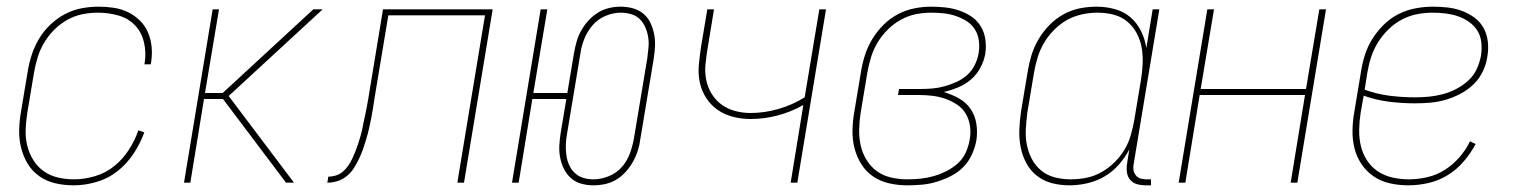

<svg xmlns="http://www.w3.org/2000/svg" viewBox="-20 -548 4540 576"><path d="M201 8Q173 8 146.5 2Q120 -4 98.5 -19Q77 -34 63.5 -56Q50 -78 43.5 -104Q37 -130 37.5 -157.5Q38 -185 43 -213L63 -333Q67 -358 75 -383Q83 -408 97 -431.5Q111 -455 131 -474Q151 -493 174.5 -505.5Q198 -518 224 -523Q250 -528 276 -528Q299 -528 322 -524.5Q345 -521 365 -511Q385 -501 400.5 -485.5Q416 -470 424.5 -449.5Q433 -429 435 -406Q437 -383 433 -359L432 -355H413L414 -359Q419 -390 412 -420.5Q405 -451 385 -472Q365 -493 335.5 -501.5Q306 -510 274 -510Q251 -510 228 -505.5Q205 -501 183 -489Q161 -477 143 -459Q125 -441 112.5 -420Q100 -399 93 -376Q86 -353 82 -330L62 -210Q58 -185 57 -160Q56 -135 61.5 -112Q67 -89 79.5 -68.5Q92 -48 111 -34.5Q130 -21 153.5 -15.5Q177 -10 202 -10Q233 -10 265 -19.5Q297 -29 322.5 -49.5Q348 -70 366.5 -98.5Q385 -127 395 -157L413 -151Q401 -118 381 -87.5Q361 -57 332.5 -34.5Q304 -12 269 -2Q234 8 201 8Z M838 0 649 -251H592L551 0H532L618 -520H637L595 -269H648L920 -520H948L666 -260L862 0Z M962 0 965 -18Q976 -18 987.5 -21.5Q999 -25 1008.5 -33Q1018 -41 1025 -51.5Q1032 -62 1037 -72.5Q1042 -83 1046.5 -94.5Q1051 -106 1054.5 -117Q1058 -128 1061.5 -139.5Q1065 -151 1067 -162Q1069 -173 1071.5 -184.5Q1074 -196 1076.5 -207.5Q1079 -219 1081 -230.5Q1083 -242 1085 -253L1129 -520H1458L1372 0H1352L1435 -502H1145L1103 -250Q1101 -235 1098.5 -220Q1096 -205 1093 -190Q1090 -175 1086.5 -160Q1083 -145 1078.5 -130Q1074 -115 1069 -100.5Q1064 -86 1057 -71.5Q1050 -57 1041.5 -43.5Q1033 -30 1020 -19.5Q1007 -9 992 -4.5Q977 0 962 0Z M1760 8Q1741 8 1723.5 3Q1706 -2 1693 -13.5Q1680 -25 1672 -41Q1664 -57 1660.5 -75Q1657 -93 1658 -111.5Q1659 -130 1662 -149L1679 -251H1577L1536 0H1516L1602 -520H1622L1580 -269H1682L1702 -389Q1705 -406 1710 -423.5Q1715 -441 1724 -457Q1733 -473 1746 -487Q1759 -501 1774.5 -510.5Q1790 -520 1807.5 -524Q1825 -528 1842 -528Q1861 -528 1879 -523Q1897 -518 1910.5 -506.5Q1924 -495 1931.5 -479Q1939 -463 1942.5 -445Q1946 -427 1945 -408.5Q1944 -390 1941 -371L1901 -131Q1899 -114 1893.5 -96.5Q1888 -79 1879 -63Q1870 -47 1857.5 -33Q1845 -19 1829.5 -9.5Q1814 0 1796 4Q1778 8 1760 8ZM1760 -10Q1783 -10 1806.5 -19.5Q1830 -29 1846 -47.5Q1862 -66 1870 -88.5Q1878 -111 1882 -134L1922 -374Q1924 -390 1925.5 -406Q1927 -422 1924.5 -437Q1922 -452 1916 -466Q1910 -480 1899.5 -490.5Q1889 -501 1873.5 -505.5Q1858 -510 1842 -510Q1820 -510 1797 -500.5Q1774 -491 1758 -472.5Q1742 -454 1733 -431.5Q1724 -409 1721 -386L1681 -146Q1678 -130 1677.5 -114Q1677 -98 1679 -83Q1681 -68 1687 -54Q1693 -40 1704 -29.5Q1715 -19 1729.5 -14.5Q1744 -10 1760 -10Z M2352 0 2390 -233Q2353 -212 2312.5 -201.5Q2272 -191 2232 -191Q2205 -191 2179.5 -197.5Q2154 -204 2133.5 -218Q2113 -232 2099 -253.5Q2085 -275 2079.5 -300.5Q2074 -326 2076.5 -353Q2079 -380 2083 -407L2102 -520H2122L2103 -404Q2099 -380 2096.5 -356Q2094 -332 2098.5 -309Q2103 -286 2115 -266.5Q2127 -247 2145 -234Q2163 -221 2185.5 -215Q2208 -209 2232 -209Q2273 -209 2315 -221Q2357 -233 2394 -256L2438 -520H2458L2372 0Z M2702 8Q2674 8 2647.5 2Q2621 -4 2599.5 -18.5Q2578 -33 2564 -55.5Q2550 -78 2543.5 -103.5Q2537 -129 2537.5 -157Q2538 -185 2543 -213L2563 -333Q2567 -358 2575 -383Q2583 -408 2597 -431Q2611 -454 2630.5 -473.5Q2650 -493 2674 -505.5Q2698 -518 2723.5 -523Q2749 -528 2774 -528Q2796 -528 2817.5 -525.5Q2839 -523 2859 -516Q2879 -509 2895.5 -497.5Q2912 -486 2922.5 -468.5Q2933 -451 2936 -430Q2939 -409 2936 -387Q2932 -365 2921 -344.5Q2910 -324 2893 -309.5Q2876 -295 2854.5 -286Q2833 -277 2811 -272Q2835 -265 2856.5 -253Q2878 -241 2891.5 -221.5Q2905 -202 2909 -177Q2913 -152 2909 -126Q2905 -105 2895.5 -84Q2886 -63 2869.5 -46.5Q2853 -30 2832 -19.5Q2811 -9 2789.5 -2.5Q2768 4 2746 6Q2724 8 2702 8ZM2702 -10Q2722 -10 2741.5 -12Q2761 -14 2780.5 -19.5Q2800 -25 2819 -34.5Q2838 -44 2853.5 -58Q2869 -72 2877.5 -91Q2886 -110 2889 -129Q2893 -150 2890 -170Q2887 -190 2877.5 -206.5Q2868 -223 2851.5 -234Q2835 -245 2816.5 -251.5Q2798 -258 2778 -260.5Q2758 -263 2737 -263H2674L2677 -281H2740Q2758 -281 2776.5 -282.5Q2795 -284 2813 -289Q2831 -294 2849 -302Q2867 -310 2881.5 -323Q2896 -336 2904.5 -353.5Q2913 -371 2916 -389Q2919 -408 2916.5 -426.5Q2914 -445 2904.5 -460Q2895 -475 2880 -484.5Q2865 -494 2847.5 -500Q2830 -506 2811.5 -508Q2793 -510 2774 -510Q2751 -510 2728 -505.5Q2705 -501 2683 -489Q2661 -477 2643 -459Q2625 -441 2612.5 -420Q2600 -399 2593 -376Q2586 -353 2582 -330L2562 -210Q2558 -185 2557.5 -160Q2557 -135 2562 -112Q2567 -89 2579.5 -68.5Q2592 -48 2610.5 -34.5Q2629 -21 2653 -15.5Q2677 -10 2702 -10Z M3188 8Q3161 8 3136 1.5Q3111 -5 3091 -20.5Q3071 -36 3059 -58.5Q3047 -81 3042 -106.5Q3037 -132 3038 -159Q3039 -186 3043 -213L3063 -333Q3067 -358 3074.5 -382.5Q3082 -407 3095.5 -430Q3109 -453 3128 -472.5Q3147 -492 3170.5 -505Q3194 -518 3219.5 -523Q3245 -528 3270 -528Q3298 -528 3325 -520.5Q3352 -513 3371.5 -496Q3391 -479 3403 -455Q3415 -431 3419 -404L3438 -520H3458L3381 -56Q3379 -47 3380.5 -38Q3382 -29 3387.5 -22Q3393 -15 3401.5 -12.5Q3410 -10 3419 -10H3433V8H3416Q3403 8 3391 4.5Q3379 1 3371 -8Q3363 -17 3361 -30Q3359 -43 3361 -56L3368 -100Q3355 -75 3336 -53.5Q3317 -32 3292.5 -18Q3268 -4 3241 2Q3214 8 3188 8ZM3192 -10Q3215 -10 3238.5 -14.5Q3262 -19 3283.5 -31Q3305 -43 3323 -60.5Q3341 -78 3353.5 -99Q3366 -120 3372.5 -143Q3379 -166 3383 -189L3403 -309Q3407 -333 3408 -357.5Q3409 -382 3405 -405Q3401 -428 3390 -448.5Q3379 -469 3361.5 -483.5Q3344 -498 3321 -504Q3298 -510 3273 -510Q3250 -510 3226.5 -505Q3203 -500 3182 -488.5Q3161 -477 3143 -459Q3125 -441 3112.5 -420Q3100 -399 3093 -376Q3086 -353 3082 -330L3062 -210Q3059 -186 3057.5 -161.5Q3056 -137 3060.5 -114Q3065 -91 3075.5 -71Q3086 -51 3103.5 -36.5Q3121 -22 3144 -16Q3167 -10 3192 -10Z M3516 0 3602 -520H3622L3582 -281H3898L3938 -520H3958L3872 0H3852L3895 -263H3579L3536 0Z M4205 8Q4177 8 4150 2Q4123 -4 4101.5 -18.5Q4080 -33 4065 -55Q4050 -77 4043.5 -103Q4037 -129 4037.5 -157Q4038 -185 4043 -213L4063 -333Q4067 -359 4075 -384Q4083 -409 4097.5 -432Q4112 -455 4132 -474.5Q4152 -494 4176 -506Q4200 -518 4226.5 -523Q4253 -528 4278 -528Q4301 -528 4323 -525.5Q4345 -523 4365.5 -515.5Q4386 -508 4403.5 -495Q4421 -482 4431 -463.5Q4441 -445 4443.5 -423Q4446 -401 4442 -378Q4439 -356 4428.5 -334Q4418 -312 4400.5 -295Q4383 -278 4361 -266.5Q4339 -255 4316.5 -248.5Q4294 -242 4271 -240Q4248 -238 4225 -238Q4185 -238 4146 -243Q4107 -248 4071 -261L4062 -210Q4058 -185 4057.5 -159.5Q4057 -134 4062.5 -110.5Q4068 -87 4081 -67Q4094 -47 4113.5 -34Q4133 -21 4157 -15.5Q4181 -10 4207 -10Q4234 -10 4262 -16.5Q4290 -23 4314.5 -38.5Q4339 -54 4358.5 -76.5Q4378 -99 4390 -124L4407 -116Q4392 -88 4371 -63.5Q4350 -39 4323 -22.5Q4296 -6 4265.5 1Q4235 8 4205 8ZM4225 -256Q4246 -256 4267 -258Q4288 -260 4308.5 -265.5Q4329 -271 4348.5 -281Q4368 -291 4384.5 -306Q4401 -321 4410 -340.5Q4419 -360 4423 -381Q4426 -401 4424 -420.5Q4422 -440 4412.5 -455.5Q4403 -471 4387.5 -482Q4372 -493 4354.5 -499Q4337 -505 4317.5 -507.5Q4298 -510 4278 -510Q4255 -510 4231.5 -505.5Q4208 -501 4186 -489.5Q4164 -478 4145.5 -460Q4127 -442 4114 -421Q4101 -400 4093.5 -377Q4086 -354 4082 -330L4074 -279Q4109 -266 4147.5 -261Q4186 -256 4225 -256Z"/></svg>

Font: Iosevka Term Curly Thin
Style: Italic
Weight: 100
Italic angle: -9°
Designer: Belleve Invis
Foundry: Belleve Invis
Version: Version 32.3.0